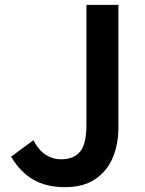

<svg xmlns="http://www.w3.org/2000/svg" viewBox="-20 -759 599 793"><path d="M248 14Q170 14 116 -18Q62 -50 26 -112L118 -180Q140 -138 169 -119.5Q198 -101 232 -101Q285 -101 311 -133Q337 -165 337 -243V-739H469V-232Q469 -164 446 -108.5Q423 -53 374 -19.5Q325 14 248 14Z"/></svg>

Font: Noto Sans JP SemiBold
Style: Regular
Weight: 600
Designer: Ryoko NISHIZUKA  (kana, bopomofo & ideographs); Paul D. Hunt (Latin, Greek & Cyrillic); Sandoll Communications , Soo-you
Foundry: Adobe
Version: Version 2.004-H2;hotconv 1.0.118;makeotfexe 2.5.65603